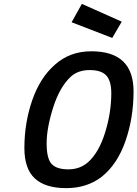

<svg xmlns="http://www.w3.org/2000/svg" viewBox="-20 -961 710 992"><path d="M403 -941 609 -849 560 -765 350 -846ZM435 -123Q491 -173 523 -276Q555 -379 555 -479Q555 -543 529 -571Q503 -599 443.5 -599Q384 -599 347 -566Q289 -513 255 -406.5Q221 -300 221 -220.5Q221 -141 247 -113.5Q273 -86 333 -86Q393 -86 435 -123ZM506 -48Q430 11 322 11Q214 11 160 -39Q106 -89 106 -196Q106 -326 146.5 -443Q187 -560 264 -627Q341 -696 452 -696Q670 -696 670 -489Q670 -353 628.5 -233Q587 -113 506 -48Z"/></svg>

Font: Titillium Web SemiBold
Style: Italic
Weight: 600
Italic angle: -13°
Version: Version 1.002;PS 57.000;hotconv 1.0.70;makeotf.lib2.5.55311